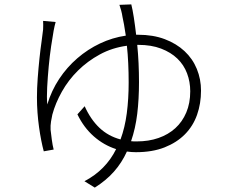

<svg xmlns="http://www.w3.org/2000/svg" viewBox="-20 -802 1040 873"><path d="M604 -598Q608 -558 610 -515Q612 -472 612 -428Q612 -351 604 -284.5Q596 -218 576 -160Q583 -159 589 -159Q595 -159 602 -159Q656 -159 700.5 -174.5Q745 -190 777 -219Q809 -248 827 -290.5Q845 -333 845 -387Q845 -430 830.5 -468.5Q816 -507 786.5 -535.5Q757 -564 712.5 -581Q668 -598 609 -598ZM608 -644Q676 -644 729 -624Q782 -604 819 -569.5Q856 -535 875 -488.5Q894 -442 894 -390Q894 -331 876 -280Q858 -229 821 -191.5Q784 -154 728.5 -132Q673 -110 598 -110Q578 -110 557 -113Q534 -62 498 -21.5Q462 19 411 51L364 22Q461 -29 508 -124Q452 -142 406.5 -182Q361 -222 332 -282L365 -319Q392 -259 432 -221Q472 -183 528 -168Q548 -222 556.5 -287Q565 -352 565 -427Q565 -473 563 -515Q561 -557 557 -594Q490 -585 434 -554.5Q378 -524 334.5 -481Q291 -438 261.5 -385.5Q232 -333 218 -281Q215 -268 212 -249.5Q209 -231 210 -212Q212 -194 215.5 -167.5Q219 -141 224 -122L179 -114Q173 -136 167.5 -164Q162 -192 157.5 -224Q153 -256 150.5 -290Q148 -324 148 -359Q148 -401 151.5 -447.5Q155 -494 159.5 -536.5Q164 -579 169 -613.5Q174 -648 176 -668Q177 -690 176 -707L233 -702Q231 -694 228.5 -684.5Q226 -675 224 -663Q219 -636 212.5 -592Q206 -548 201.5 -500Q197 -452 194.5 -405.5Q192 -359 195 -327Q214 -390 249 -443Q284 -496 331.5 -537Q379 -578 435 -604.5Q491 -631 552 -640Q548 -669 544 -690Q540 -711 537 -725Q535 -739 531 -754Q527 -769 523 -780L577 -782Q583 -758 588.5 -722.5Q594 -687 599 -644Z"/></svg>

Font: SpoqaHanSansJP-Light
Style: Regular
Weight: 300
Designer: [Source Han Sans]
Ryoko NISHIZUKA  (kana & ideographs); Paul D. Hunt (Latin, Greek & Cyrillic); Wenlong ZHANG  (bopomofo
Foundry: Spoqa (http://bi.spoqa.com)
Version: Version 1.002.20150607